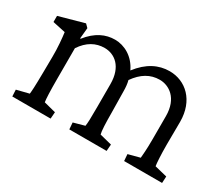

<svg xmlns="http://www.w3.org/2000/svg" viewBox="-91 -744 1139 977"><g transform="rotate(30 478.5 -256.0)"><path d="M41 0H266L269 -39L199 -57C196 -75 194 -119 194 -194V-372C229 -425 274 -449 325 -449C384 -449 442 -407 442 -304V-171C442 -101 441 -75 438 -57L373 -39L376 0H595L598 -39L527 -57C522 -74 520 -123 520 -180L518 -305C518 -328 516 -349 511 -368C549 -422 594 -449 649 -449C703 -449 768 -410 768 -304V-171C768 -100 764 -75 763 -57L695 -39L698 0H921L923 -39L850 -57C847 -74 844 -123 844 -180L845 -315C845 -441 765 -512 671 -512C607 -512 547 -483 495 -415C464 -481 405 -512 350 -512C296 -512 243 -489 195 -428L192 -429L198 -492L180 -510L33 -469V-433L108 -417C112 -390 118 -327 117 -277L116 -184C115 -95 113 -74 111 -57L39 -39Z"/></g></svg>

Font: TPK Tissa Web Quiz
Style: Regular
Weight: 400
Designer: Jacques Le Bailly, Suppakit Chalermlarp | Katatrad Co.,Ltd.
Foundry: Jacques Le Bailly, Cadson Demak Co.,Ltd.
Version: Version 5.000;Glyphs 3.1.2 (3151)